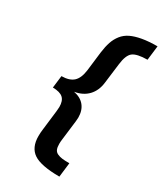

<svg xmlns="http://www.w3.org/2000/svg" viewBox="-207 -816 839 989"><g transform="rotate(30 212.0 -322.0)"><path d="M297.9 -559.6 283.2 -441.9Q277.3 -392.1 247.6 -360.8Q217.8 -329.6 168.9 -321.8Q210.9 -313.5 232.7 -286.4Q254.4 -259.3 254.4 -217.3Q254.4 -206.1 252.9 -195.3L238.8 -79.1Q236.8 -65.4 236.8 -51.3Q236.8 -31.2 241.9 -19Q247.1 -6.8 260 -0.7Q272.9 5.4 288.6 7.3Q304.2 9.3 332 9.3L321.8 94.7Q211.9 94.2 168 64.9Q124 35.6 124 -32.7Q124 -52.7 127 -75.2L140.6 -189.5Q142.6 -209 142.6 -215.8Q142.6 -252.4 124.3 -269Q106 -285.6 63.5 -286.1L72.3 -358.9Q119.6 -359.4 143.1 -381.1Q166.5 -402.8 172.9 -451.7L186.5 -565.4Q191.4 -603 200.4 -629.9Q209.5 -656.7 226.6 -678.5Q243.7 -700.2 269.8 -712.9Q295.9 -725.6 334 -732.4Q372.1 -739.3 424.3 -739.3L414.1 -653.8Q351.6 -653.3 328.1 -635Q304.7 -616.7 297.9 -559.6Z"/></g></svg>

Font: Muli
Style: Semi-BoldItalic
Weight: 600
Italic angle: -7°
Designer: Vernon Adams
Foundry: newtypography
Version: Version 2.0; ttfautohint (v1.00rc1.2-2d82) -l 8 -r 50 -G 200